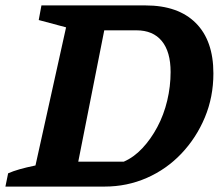

<svg xmlns="http://www.w3.org/2000/svg" viewBox="-39 -689 827 709"><path d="M498 -669Q619 -669 684 -604Q749 -539 749 -418Q749 -331 717.5 -255.5Q686 -180 631 -122Q576 -64 503 -32Q430 0 347 0H-19L-9 -49Q9 -57 33.5 -64Q58 -71 92 -78L205 -588L104 -615L114 -669ZM418 -92Q455 -108 486.5 -141.5Q518 -175 542 -220Q566 -265 578.5 -317.5Q591 -370 591 -423Q591 -498 558.5 -537.5Q526 -577 465 -577H346L250 -92Z"/></svg>

Font: Piazzolla Thin ExtraBold
Style: Italic
Weight: 800
Italic angle: -11.3°
Version: Version 2.005